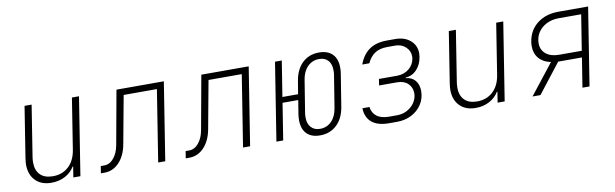

<svg xmlns="http://www.w3.org/2000/svg" viewBox="-41 -944 4282 1337"><g transform="rotate(-10 2100.0 -275.0)"><path d="M483 -550H533L446 0H396L408 -75H404Q380 -35 337 -12.5Q294 10 241 10Q169 10 128 -32Q87 -74 87 -146Q87 -159 91 -189L148 -550H198L141 -189Q138 -170 138 -151Q138 -95 169 -64Q200 -33 258 -33Q325 -33 369.5 -74Q414 -115 426 -189Z M590 5 598 -45H623Q661 -45 690 -79.5Q719 -114 729 -169L798 -550H1133L1046 0H996L1076 -505H841L779 -169Q765 -90 721 -42.5Q677 5 615 5Z M1190 5 1198 -45H1223Q1261 -45 1290 -79.5Q1319 -114 1329 -169L1398 -550H1733L1646 0H1596L1676 -505H1441L1379 -169Q1365 -90 1321 -42.5Q1277 5 1215 5Z M2013 -119Q2013 -139 2016 -160L2032 -259H1921L1880 0H1832L1919 -550H1967L1927 -299H2038L2053 -390Q2066 -470 2113 -515Q2160 -560 2231 -560Q2292 -560 2325.5 -526.5Q2359 -493 2359 -431Q2359 -411 2356 -390L2319 -160Q2306 -80 2258.5 -35Q2211 10 2140 10Q2079 10 2046 -23.5Q2013 -57 2013 -119ZM2271 -160 2308 -390Q2310 -401 2310 -420Q2310 -465 2287.5 -490Q2265 -515 2224 -515Q2176 -515 2142.5 -481.5Q2109 -448 2100 -390L2063 -160Q2061 -150 2061 -130Q2061 -86 2084 -60.5Q2107 -35 2148 -35Q2196 -35 2229 -68.5Q2262 -102 2271 -160Z M2628 10Q2547 10 2505.5 -25Q2464 -60 2462 -125H2512Q2517 -83 2548 -59Q2579 -35 2636 -35H2692Q2731 -35 2764 -53Q2797 -71 2816.5 -101Q2836 -131 2836 -165Q2836 -207 2808 -234Q2780 -261 2732 -261H2604L2611 -306H2739Q2788 -306 2823 -334Q2858 -362 2865 -406Q2866 -411 2866 -421Q2866 -460 2836.5 -487.5Q2807 -515 2763 -515H2707Q2652 -515 2618 -492Q2584 -469 2564 -425H2514Q2538 -491 2586 -525.5Q2634 -560 2714 -560H2770Q2837 -560 2877.5 -524.5Q2918 -489 2918 -433Q2918 -426 2916 -410Q2908 -356 2875.5 -321Q2843 -286 2796 -283L2795 -279Q2838 -276 2862 -247Q2886 -218 2886 -173Q2886 -121 2859.5 -79.5Q2833 -38 2787 -14Q2741 10 2684 10Z M3483 -550H3533L3446 0H3396L3408 -75H3404Q3380 -35 3337 -12.5Q3294 10 3241 10Q3169 10 3128 -32Q3087 -74 3087 -146Q3087 -159 3091 -189L3148 -550H3198L3141 -189Q3138 -170 3138 -151Q3138 -95 3169 -64Q3200 -33 3258 -33Q3325 -33 3369.5 -74Q3414 -115 3426 -189Z M3811 -214Q3757 -225 3727.5 -259.5Q3698 -294 3698 -346Q3698 -363 3701 -379Q3714 -458 3774 -504Q3834 -550 3923 -550H4133L4046 0H3996L4029 -208H3861L3699 0H3643ZM4036 -254 4076 -505H3916Q3869 -505 3831 -486Q3793 -467 3771 -433.5Q3749 -400 3749 -357Q3749 -310 3783 -282Q3817 -254 3876 -254Z"/></g></svg>

Font: JetBrains Mono Extra Light
Style: Italic
Weight: 200
Italic angle: -9°
Monospace: yes
Designer: Philipp Nurullin, Konstantin Bulenkov
Foundry: JetBrains
Version: 2.002